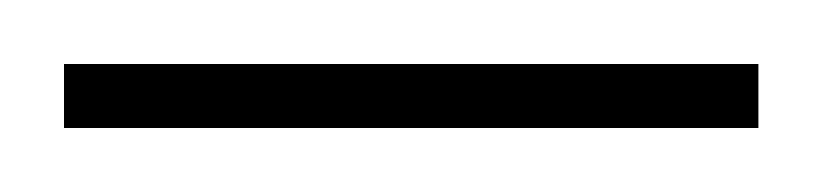

<svg xmlns="http://www.w3.org/2000/svg" viewBox="-80 -330 257 60"><path d="M-60 -310V-290H157V-310Z"/></svg>

Font: Argentum Sans Thin
Style: Regular
Weight: 250
Designer: Julieta Ulanovsky
Foundry: Julieta Ulanovsky
Version: Version 5.001;February 15, 2019;FontCreator 11.5.0.2425 64-b